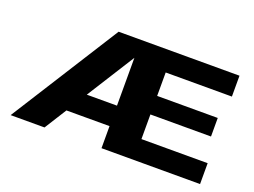

<svg xmlns="http://www.w3.org/2000/svg" viewBox="-102 -900 1487 1124"><g transform="rotate(20 641.0 -337.5)"><path d="M1219.5 -545H807V-399H1184.5V-283.5H807V-130H1219.5V0H605.5V-137.5H337L250.5 0H39.5L466.5 -675H1219.5ZM417.5 -265H605.5V-563Z"/></g></svg>

Font: Anybody Wide
Style: Bold
Weight: 700
Width: 7
Designer: Tyler Finck
Foundry: Etcetera Type Company
Version: Version 1.000; ttfautohint (v1.8)